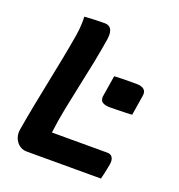

<svg xmlns="http://www.w3.org/2000/svg" viewBox="-128 -812 856 919"><g transform="rotate(20 300.0 -352.5)"><path d="M379 -482Q398 -483 417 -483.5Q436 -484 455 -484Q474 -484 492 -484Q519 -484 531.5 -472.5Q544 -461 539 -437L523 -338Q505 -337 486 -336.5Q467 -336 448 -335.5Q429 -335 410 -335Q382 -335 369.5 -346Q357 -357 363 -383ZM110 0Q92 0 78.5 -7.5Q65 -15 56 -27.5Q47 -40 43.5 -56Q40 -72 43 -89Q54 -154 66.5 -218.5Q79 -283 92 -346.5Q105 -410 117.5 -474Q130 -538 141 -603Q144 -621 145.5 -637.5Q147 -654 147.5 -670Q148 -686 147 -701Q172 -703 197.5 -704Q223 -705 249 -705Q266 -705 275.5 -697Q285 -689 288 -674Q291 -659 288 -638Q278 -575 265 -510Q252 -445 238 -381Q224 -317 211.5 -253.5Q199 -190 191 -127H472Q482 -127 488.5 -124Q495 -121 499 -115Q503 -109 504.5 -100.5Q506 -92 504 -79Q501 -64 498.5 -50.5Q496 -37 493 -25Q490 -13 487 0Z"/></g></svg>

Font: Rec Mono Semicasual
Style: Bold Italic
Weight: 700
Italic angle: -10°
Version: Version 1.085; ttfautohint (v1.8.4.7-5d5b)